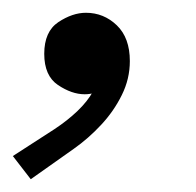

<svg xmlns="http://www.w3.org/2000/svg" viewBox="-63 -139 306 299"><path d="M-15.1 140.1 -43 104 22 62Q42 48.8 57.6 33.9Q73.2 19 82 3.2Q90.8 -12.7 90.8 -27.8H109.9Q105 -12.2 95.9 -2.2Q86.9 7.8 68.8 7.8Q48.8 7.8 27.3 -6.6Q5.9 -21 5.9 -55.2Q5.9 -89.8 27.8 -104.5Q49.8 -119.1 70.8 -119.1Q98.6 -119.1 118.9 -99.6Q139.2 -80.1 139.2 -43.9Q139.2 -16.1 126.7 9Q114.3 34.2 94.5 55.4Q74.7 76.7 51.8 92.8Z"/></svg>

Font: Reddit Sans
Style: Italic
Weight: 400
Italic angle: -11.25°
Designer: Stephen Hutchings
Version: Version 1.013